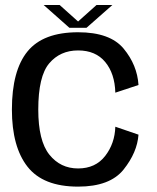

<svg xmlns="http://www.w3.org/2000/svg" viewBox="-20 -724 614 750"><path d="M285 5Q409.5 5 462.8 -61.8Q516 -128.5 521 -198L430.5 -229Q428.5 -163.5 390.8 -114.8Q353 -66 285 -66Q216 -66 172.8 -120Q129.5 -174 129.5 -296Q129.5 -426 172.2 -476.5Q215 -527 285 -527Q353.5 -527 391 -481.8Q428.5 -436.5 430.5 -362L521 -392Q516 -470 463 -534Q410 -598 285 -598Q148.5 -598 87.5 -523.2Q26.5 -448.5 26.5 -296Q26.5 -150.5 87.5 -72.8Q148.5 5 285 5ZM251 -615.5H318L419 -704.5H357L285 -640L213 -704.5H150.5Z"/></svg>

Font: Anybody Thin
Style: Regular
Weight: 400
Version: Version 1.113;gftools[0.9.25]